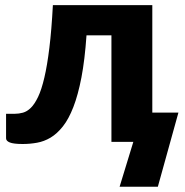

<svg xmlns="http://www.w3.org/2000/svg" viewBox="-20 -538 700 728"><path d="M557.5 -518.5V-111H656.5L578.5 170H433.5L485.5 0H402.5V-404H308Q301.5 -311 288.8 -244.5Q276 -178 258.2 -132.2Q240.5 -86.5 218.5 -58.8Q196.5 -31 171.8 -16.2Q147 -1.5 120.2 3.2Q93.5 8 66 8Q31.5 8 17.2 2.2Q3 -3.5 3 -13.5V-106.5H35.5Q51.5 -106.5 67 -110.8Q82.5 -115 97 -129.2Q111.5 -143.5 124.5 -170.8Q137.5 -198 148.2 -243.8Q159 -289.5 167.2 -356.8Q175.5 -424 180.5 -518.5Z"/></svg>

Font: Lato Black
Style: Regular
Weight: 900
Designer: Lukasz Dziedzic
Foundry: tyPoland Lukasz Dziedzic
Version: Version 2.007; 2014-02-27